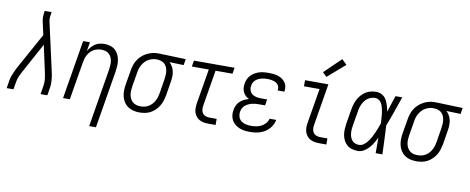

<svg xmlns="http://www.w3.org/2000/svg" viewBox="-77 -1137 4179 1707"><g transform="rotate(10 2012.0 -283.5)"><path d="M1 0 13 -74Q16 -92 22.5 -110Q29 -128 36.5 -145.5Q44 -163 52.5 -180.5Q61 -198 71 -215L240 -521L214 -637Q209 -659 209.5 -682Q210 -705 214 -728L215 -735H277L276 -728Q272 -708 270.5 -688Q269 -668 273 -649L370 -215Q374 -198 377 -180.5Q380 -163 381.5 -145.5Q383 -128 383 -110Q383 -92 380 -74L368 0H307L319 -74Q325 -107 321 -139.5Q317 -172 310 -203L259 -437L124 -189Q123 -187 122 -185Q121 -183 119 -181V-180Q118 -178 116.5 -176Q115 -174 114 -172V-171L113 -170Q101 -147 90 -123Q79 -99 75 -74L62 0Z M782 205 869 -321Q872 -340 873 -359.5Q874 -379 871.5 -397Q869 -415 861.5 -431.5Q854 -448 841 -460Q828 -472 810 -477.5Q792 -483 773 -483Q755 -483 737.5 -479Q720 -475 703.5 -466Q687 -457 674 -443Q661 -429 651.5 -413Q642 -397 637 -380Q632 -363 629 -345L571 0H510L598 -530H659L646 -448Q657 -468 672 -485.5Q687 -503 706 -515.5Q725 -528 747 -533Q769 -538 790 -538Q817 -538 842 -530.5Q867 -523 886 -506.5Q905 -490 916 -467Q927 -444 931.5 -418.5Q936 -393 934.5 -366Q933 -339 929 -312L843 205Z M1200 8Q1172 8 1144.5 1.5Q1117 -5 1095.5 -20Q1074 -35 1059.5 -57.5Q1045 -80 1038.5 -106.5Q1032 -133 1032.5 -161Q1033 -189 1038 -218L1060 -348Q1064 -372 1072 -396.5Q1080 -421 1094 -443Q1108 -465 1128 -483Q1148 -501 1171 -513Q1194 -525 1218.5 -531.5Q1243 -538 1268 -538Q1272 -538 1275.5 -538Q1279 -538 1283 -538L1524 -530L1515 -475L1386 -479Q1402 -465 1413 -446Q1424 -427 1429 -405Q1434 -383 1433.5 -359.5Q1433 -336 1429 -312L1408 -182Q1403 -158 1395.5 -133.5Q1388 -109 1374.5 -86.5Q1361 -64 1341.5 -45Q1322 -26 1298.5 -13.5Q1275 -1 1249.5 3.5Q1224 8 1200 8ZM1201 -47Q1219 -47 1237.5 -51Q1256 -55 1272.5 -65Q1289 -75 1302.5 -89.5Q1316 -104 1325 -121Q1334 -138 1339.5 -155.5Q1345 -173 1348 -191L1369 -321Q1372 -340 1373 -358Q1374 -376 1372 -393.5Q1370 -411 1363.5 -427Q1357 -443 1345.5 -455.5Q1334 -468 1317.5 -474.5Q1301 -481 1284 -482L1274 -483Q1271 -483 1269 -483Q1267 -483 1264 -483Q1246 -483 1228.5 -477.5Q1211 -472 1194.5 -462.5Q1178 -453 1165 -438.5Q1152 -424 1142.5 -407.5Q1133 -391 1127.5 -373.5Q1122 -356 1120 -339L1098 -209Q1095 -189 1094 -169.5Q1093 -150 1096.5 -131.5Q1100 -113 1108.5 -96.5Q1117 -80 1131 -68.5Q1145 -57 1163 -52Q1181 -47 1201 -47Z M1822 0Q1801 0 1780.5 -3.5Q1760 -7 1742 -16.5Q1724 -26 1711.5 -41.5Q1699 -57 1692.5 -76Q1686 -95 1686 -116.5Q1686 -138 1689 -159L1742 -475H1589L1598 -530H1965L1956 -475H1803L1749 -150Q1746 -132 1748 -113.5Q1750 -95 1760 -81Q1770 -67 1787 -61Q1804 -55 1822 -55H1887V0Z M2200 8Q2175 8 2150.5 5Q2126 2 2103.5 -7Q2081 -16 2063 -30.5Q2045 -45 2033.5 -65.5Q2022 -86 2019 -111Q2016 -136 2021 -160Q2024 -181 2033.5 -201.5Q2043 -222 2060 -237.5Q2077 -253 2097.5 -263Q2118 -273 2139 -279Q2122 -287 2108 -300Q2094 -313 2085.5 -330.5Q2077 -348 2075.5 -368.5Q2074 -389 2078 -409Q2081 -429 2090 -449Q2099 -469 2114.5 -484.5Q2130 -500 2149 -511Q2168 -522 2188.5 -528Q2209 -534 2229.5 -536Q2250 -538 2270 -538Q2292 -538 2313 -536Q2334 -534 2354 -528Q2374 -522 2391 -511Q2408 -500 2420.5 -484.5Q2433 -469 2437.5 -448Q2442 -427 2439 -406Q2439 -404 2438.5 -402Q2438 -400 2437 -398H2377Q2377 -399 2377 -400.5Q2377 -402 2378 -403Q2380 -416 2376.5 -429Q2373 -442 2365 -451.5Q2357 -461 2346 -467Q2335 -473 2322.5 -476.5Q2310 -480 2297 -481.5Q2284 -483 2270 -483Q2257 -483 2243 -481.5Q2229 -480 2215.5 -476.5Q2202 -473 2188.5 -466.5Q2175 -460 2164 -450Q2153 -440 2146.5 -427Q2140 -414 2138 -400Q2135 -386 2137 -371.5Q2139 -357 2145.5 -345Q2152 -333 2163 -324.5Q2174 -316 2187 -311.5Q2200 -307 2214.5 -305Q2229 -303 2244 -303H2299L2290 -248H2235Q2219 -248 2203 -246.5Q2187 -245 2171 -241Q2155 -237 2139.5 -229.5Q2124 -222 2111 -211Q2098 -200 2090.5 -184.5Q2083 -169 2081 -153Q2077 -129 2084.5 -106.5Q2092 -84 2110 -70.5Q2128 -57 2151.5 -52Q2175 -47 2200 -47Q2222 -47 2245.5 -51Q2269 -55 2290.5 -66Q2312 -77 2328.5 -96Q2345 -115 2350 -138H2410Q2404 -104 2383 -74Q2362 -44 2331.5 -25Q2301 -6 2267 1Q2233 8 2200 8Z M2822 0Q2801 0 2780.5 -3.5Q2760 -7 2742 -16.5Q2724 -26 2711.5 -41.5Q2699 -57 2692.5 -76Q2686 -95 2686 -116.5Q2686 -138 2689 -159L2742 -475H2601V-530H2812L2749 -150Q2746 -132 2748 -113.5Q2750 -95 2760 -81Q2770 -67 2787 -61Q2804 -55 2822 -55H2887V0ZM2783 -592 2746 -628 2895 -772 2940 -728Z M3172 8Q3146 8 3120 1Q3094 -6 3074.5 -22.5Q3055 -39 3043.5 -62Q3032 -85 3027.5 -110.5Q3023 -136 3024.5 -163.5Q3026 -191 3030 -218L3052 -348Q3056 -371 3063 -394.5Q3070 -418 3082 -440Q3094 -462 3111.5 -481.5Q3129 -501 3150.5 -514Q3172 -527 3196 -532.5Q3220 -538 3244 -538Q3263 -538 3281 -531.5Q3299 -525 3312.5 -513Q3326 -501 3335 -485.5Q3344 -470 3350.5 -452.5Q3357 -435 3361.5 -417Q3366 -399 3369 -381Q3381 -418 3393 -455.5Q3405 -493 3418 -530H3479Q3455 -462 3431.5 -394Q3408 -326 3382 -259Q3386 -194 3388 -129.5Q3390 -65 3393 0H3332Q3332 -35 3332 -70.5Q3332 -106 3332 -141Q3320 -115 3305 -90Q3290 -65 3270.5 -43.5Q3251 -22 3225.5 -7Q3200 8 3172 8ZM3172 -47Q3196 -47 3216 -62Q3236 -77 3250.5 -96.5Q3265 -116 3276.5 -137Q3288 -158 3297.5 -180Q3307 -202 3315.5 -224Q3324 -246 3332 -269Q3331 -285 3330 -301Q3329 -317 3328 -333Q3327 -349 3324.5 -365Q3322 -381 3318.5 -396.5Q3315 -412 3310 -426.5Q3305 -441 3296.5 -453.5Q3288 -466 3274 -474.5Q3260 -483 3244 -483Q3227 -483 3209.5 -478Q3192 -473 3177 -462Q3162 -451 3150.5 -436.5Q3139 -422 3131.5 -406Q3124 -390 3119 -373Q3114 -356 3112 -339L3090 -209Q3087 -190 3085.5 -172Q3084 -154 3086 -136.5Q3088 -119 3093.5 -102.5Q3099 -86 3110 -73Q3121 -60 3137.5 -53.5Q3154 -47 3172 -47Z M3700 8Q3672 8 3644.5 1.5Q3617 -5 3595.5 -20Q3574 -35 3559.5 -57.5Q3545 -80 3538.5 -106.5Q3532 -133 3532.5 -161Q3533 -189 3538 -218L3560 -348Q3564 -372 3572 -396.5Q3580 -421 3594 -443Q3608 -465 3628 -483Q3648 -501 3671 -513Q3694 -525 3718.5 -531.5Q3743 -538 3768 -538Q3772 -538 3775.5 -538Q3779 -538 3783 -538L4024 -530L4015 -475L3886 -479Q3902 -465 3913 -446Q3924 -427 3929 -405Q3934 -383 3933.5 -359.5Q3933 -336 3929 -312L3908 -182Q3903 -158 3895.5 -133.5Q3888 -109 3874.5 -86.5Q3861 -64 3841.5 -45Q3822 -26 3798.5 -13.5Q3775 -1 3749.5 3.5Q3724 8 3700 8ZM3701 -47Q3719 -47 3737.5 -51Q3756 -55 3772.5 -65Q3789 -75 3802.5 -89.5Q3816 -104 3825 -121Q3834 -138 3839.5 -155.5Q3845 -173 3848 -191L3869 -321Q3872 -340 3873 -358Q3874 -376 3872 -393.5Q3870 -411 3863.5 -427Q3857 -443 3845.5 -455.5Q3834 -468 3817.5 -474.5Q3801 -481 3784 -482L3774 -483Q3771 -483 3769 -483Q3767 -483 3764 -483Q3746 -483 3728.5 -477.5Q3711 -472 3694.5 -462.5Q3678 -453 3665 -438.5Q3652 -424 3642.5 -407.5Q3633 -391 3627.5 -373.5Q3622 -356 3620 -339L3598 -209Q3595 -189 3594 -169.5Q3593 -150 3596.5 -131.5Q3600 -113 3608.5 -96.5Q3617 -80 3631 -68.5Q3645 -57 3663 -52Q3681 -47 3701 -47Z"/></g></svg>

Font: Iosevka Curly Light Oblique
Style: Regular
Weight: 300
Italic angle: -9°
Monospace: yes
Designer: Belleve Invis
Foundry: Belleve Invis
Version: Version 11.1.0; ttfautohint (v1.8.3)